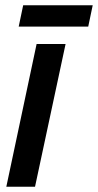

<svg xmlns="http://www.w3.org/2000/svg" viewBox="-20 -709 372 729"><path d="M4 0 119 -542H229L113 0ZM51 -608 68 -689H332L315 -608Z"/></svg>

Font: Noto Sans Condensed SemiBold
Style: Italic
Weight: 600
Width: 3
Italic angle: -12°
Designer: Monotype Design Team
Foundry: Monotype Imaging Inc.
Version: Version 2.013; ttfautohint (v1.8.4.7-5d5b)